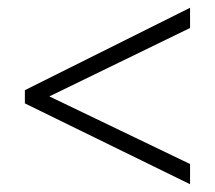

<svg xmlns="http://www.w3.org/2000/svg" viewBox="-20 -606 554 494"><path d="M469 -132 44 -340V-374L469 -586V-534L107 -358L469 -184Z"/></svg>

Font: Noto Sans Arabic SemCond Light
Style: Regular
Weight: 300
Width: 4
Designer: Monotype Design Team, Nadine Chahine, Nizar Qandah and Khaled Hosny
Foundry: Monotype Imaging Inc.
Version: Version 2.012; ttfautohint (v1.8.4.7-5d5b)